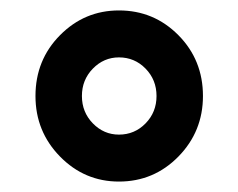

<svg xmlns="http://www.w3.org/2000/svg" viewBox="-20 -762 457 368"><path d="M208 -742Q275 -742 322 -694.5Q369 -647 369 -578Q369 -510 322 -462Q275 -414 208 -414Q142 -414 95 -462Q48 -510 48 -578Q48 -647 95 -694.5Q142 -742 208 -742ZM208 -652Q179 -652 158 -630.5Q137 -609 137 -578Q137 -547 158 -525.5Q179 -504 208 -504Q238 -504 259 -525.5Q280 -547 280 -578Q280 -609 259 -630.5Q238 -652 208 -652Z"/></svg>

Font: Freely
Style: Bold
Weight: 700
Designer: Kris Sowersby
Foundry: Klim Type Foundry
Version: Version 1.006;hotconv 1.0.113;makeotfexe 2.5.65598;200799169